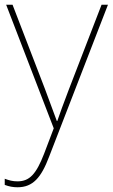

<svg xmlns="http://www.w3.org/2000/svg" viewBox="-26 -548 476 811"><path d="M0 -528 201 -6 160 102C127 187 99 218 48 218C27 218 13 214 -6 207V233C13 240 29 243 48 243C113 243 148 202 181 115L430 -528H403L264 -168C241 -108 226 -66 216 -37H214C204 -65 188 -108 164 -172L27 -528Z"/></svg>

Font: Noto Sans Ethiopic Thin
Style: Regular
Weight: 100
Designer: Monotype Design Team
Foundry: Monotype Imaging Inc.
Version: Version 2.102